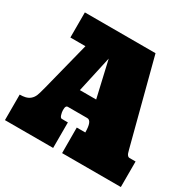

<svg xmlns="http://www.w3.org/2000/svg" viewBox="-172 -967 1145 1142"><g transform="rotate(30 401.0 -396.0)"><path d="M728.5 -218.3Q732.4 -203.1 735.1 -195.3Q737.8 -187.5 743.2 -181.4Q748.5 -175.3 755.9 -175.3H797.9V0H394.5L394 -175.3H452.6Q452.6 -255.4 419.9 -255.4H285.6Q279.3 -255.4 275.9 -250.2Q272.5 -245.1 272 -239.7Q271.5 -234.4 271 -224.1Q271 -210.4 276.4 -192.9Q281.7 -175.3 292 -175.3H333V0H2V-175.3Q23.4 -175.3 40 -179.2Q78.1 -188.5 94.2 -225.6Q99.6 -237.3 112.8 -288.6L196.8 -620.1H93.3V-792.5H578.6ZM410.6 -377.4 353.5 -625.5 298.8 -377.4Z"/></g></svg>

Font: Bevan
Style: Regular
Weight: 400
Foundry: vernon adams
Version: Version 1.000